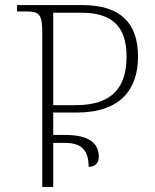

<svg xmlns="http://www.w3.org/2000/svg" viewBox="-20 -734 609 754"><path d="M146 0H189V-173H233C299 -173 328 -146 328 -79C353 -79 368 -93 368 -118C368 -174 326 -204 237 -204H189V-292H281C455 -292 522 -385 522 -512C522 -641 456 -714 303 -714H47V-689H84C134 -689 146 -678 146 -606ZM189 -321V-684H300C426 -684 477 -624 477 -512C477 -403 432 -321 278 -321Z"/></svg>

Font: Noto Serif Georgian ExtraLight
Style: Regular
Weight: 200
Designer: Monotype Design Team, Akaki Razmadze
Foundry: Google LLC
Version: Version 2.003